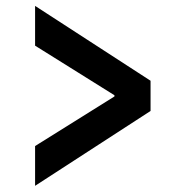

<svg xmlns="http://www.w3.org/2000/svg" viewBox="-20 -653 640 643"><path d="M97.5 -30.7V-163.9L363.3 -330V-334L97.5 -500.1V-633.3L484.2 -382.6V-281.4Z"/></svg>

Font: Source Code Pro ExtraLight
Style: Regular
Weight: 200
Monospace: yes
Designer: Paul D. Hunt, Teo Tuominen
Foundry: Adobe
Version: Version 1.026;hotconv 1.1.0;makeotfexe 2.6.0